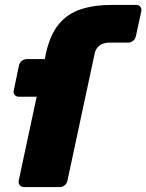

<svg xmlns="http://www.w3.org/2000/svg" viewBox="-20 -760 594 780"><path d="M78 0Q67 0 60.5 -7.5Q54 -15 56 -26L129 -367H57Q46 -367 39.5 -374.5Q33 -382 36 -393L57 -494Q59 -505 68.5 -512.5Q78 -520 89 -520H162L167 -545Q184 -620 219.5 -662.5Q255 -705 309 -722.5Q363 -740 431 -740H534Q544 -740 550 -732.5Q556 -725 554 -714L532 -613Q530 -602 521 -594.5Q512 -587 501 -587H427Q399 -587 383.5 -574.5Q368 -562 364 -540L254 -26Q252 -15 243 -7.5Q234 0 223 0Z"/></svg>

Font: Rubik ExtraBold
Style: Italic
Weight: 800
Italic angle: -12°
Designer: Hubert and Fischer
Foundry: Hubert and Fischer
Version: Version 2.300;gftools[0.9.30]